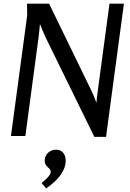

<svg xmlns="http://www.w3.org/2000/svg" viewBox="-20 -745 715 1052"><path d="M249 -725 476 -258Q484 -242 492 -223.5Q500 -205 508 -181Q510 -204 512.5 -222.5Q515 -241 517 -257L580 -725H659L561 5H497L229 -542Q222 -558 214.5 -575Q207 -592 199 -613Q197 -591 195 -573Q193 -555 191 -538L119 0H40L129 -661L128 -725ZM286 75Q313 75 326.5 92.5Q340 110 340 135Q340 165 324 194Q308 223 283.5 246.5Q259 270 233 287L208 258Q217 250 228.5 240Q240 230 249 218Q258 206 258 196Q258 186 249.5 178.5Q241 171 233 161Q225 151 225 135Q225 109 243.5 92Q262 75 286 75Z"/></svg>

Font: Rosario Medium
Style: Italic
Weight: 500
Italic angle: -8.05°
Version: Version 1.201